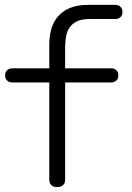

<svg xmlns="http://www.w3.org/2000/svg" viewBox="-20 -686 543 787"><path d="M247 -406H436Q448 -406 456.5 -398.5Q465 -391 465 -377Q465 -363 456.5 -355.5Q448 -348 436 -348H247V51Q247 66 237.5 73.5Q228 81 214 81Q200 81 191 73.5Q182 66 182 51V-348H30Q18 -348 9.5 -355.5Q1 -363 1 -377Q1 -391 9.5 -398.5Q18 -406 30 -406H182V-504Q182 -538 190.5 -567.5Q199 -597 218 -619Q237 -641 267 -653.5Q297 -666 341 -666H453Q465 -666 473.5 -658.5Q482 -651 482 -637Q482 -623 473.5 -615.5Q465 -608 453 -608H347Q316 -608 296.5 -599Q277 -590 266 -574.5Q255 -559 251 -537Q247 -515 247 -489Z"/></svg>

Font: Cafe24 Ssurround air
Style: Light
Weight: 300
Designer: Cafe24 thkim, hmlim, mnelim, sdjeong, hskwak & 4IRTF
Foundry: Cafe24
Version: Version 1.001